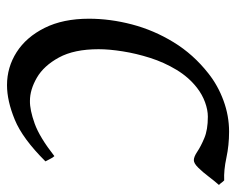

<svg xmlns="http://www.w3.org/2000/svg" viewBox="-84 -586 683 556"><g transform="rotate(90 258.0 -308.5)"><path d="M318.4 -568.4Q298.8 -568.4 276.6 -560.3Q254.4 -552.2 234.9 -537.1Q204.1 -513.2 182.6 -477.5Q161.1 -441.9 148.2 -401.4Q135.3 -360.8 129.2 -321.8Q123 -282.7 123 -252Q123 -181.2 147 -137.2Q170.9 -93.3 205.6 -73.2Q240.2 -53.2 272.5 -53.2Q298.8 -52.7 338.4 -66.9Q377.9 -81.1 432.6 -124Q437 -119.6 441.4 -110.4Q445.8 -101.1 447.8 -98.1Q381.8 -31.7 327.1 -9.3Q272.5 13.2 227.1 13.2Q175.3 13.2 131.6 -14.6Q87.9 -42.5 61.3 -95.7Q34.7 -148.9 34.7 -224.1Q34.7 -285.6 51.3 -348.9Q67.9 -412.1 102.8 -469.2Q137.7 -526.4 192.9 -569.8Q228 -597.7 272 -613.8Q315.9 -629.9 361.8 -629.9Q400.9 -629.9 437.3 -622.1Q473.6 -614.3 502.9 -615.7Q507.3 -611.3 509.8 -607.7Q512.2 -604 516.1 -600.6Q504.9 -587.9 491.9 -570.8Q479 -553.7 466.3 -540.8Q453.6 -527.8 444.3 -527.8Q434.6 -527.8 419.7 -537.8Q404.8 -547.9 380.6 -558.1Q356.4 -568.4 318.4 -568.4Z"/></g></svg>

Font: Gentium Book Plus
Style: Italic
Weight: 400
Italic angle: -8°
Designer: Victor Gaultney, Annie Olsen, Iska Routamaa, Becca Hirsbrunner
Foundry: SIL International
Version: Version 6.101